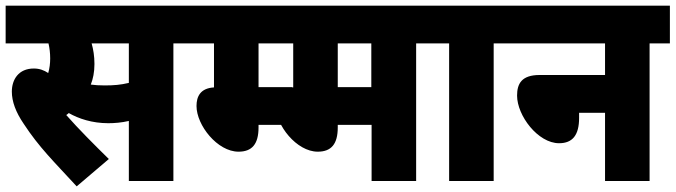

<svg xmlns="http://www.w3.org/2000/svg" viewBox="-20 -642 2396 681"><path d="M595 -488H666V-622H0V-488H152C156 -471 158 -453 158 -435C158 -417 156 -400 151 -383C136 -393 120 -399 100 -399C46 -399 22 -360 22 -317C22 -282 36 -244 64 -203C119 -119 171 -69 252 19L366 -78C317 -126 257 -186 215 -234C218 -236 221 -238 224 -241C259 -221 307 -205 364 -205C386 -205 411 -207 437 -213V0H595ZM351 -339C332 -339 317 -340 302 -342C310 -362 315 -386 315 -415C315 -443 311 -467 305 -488H437V-348C408 -341 384 -339 351 -339Z M897 -333V-488H1022V-622H653V-488H739V-332C690 -329 677 -299 677 -266C677 -198 751 -104 826 -104C874 -104 897 -131 897 -190V-199H1017V-333Z M1456 -488H1527V-622H934V-488H1020V-332C971 -329 958 -299 958 -266C958 -198 1032 -104 1107 -104C1155 -104 1178 -131 1178 -190V-199H1298V0H1456ZM1297 -488V-333H1178V-488Z M1731 -488H1803V-622H1514V-488H1573V0H1731Z M1790 -622V-488H2126V-376H1894C1830 -376 1814 -345 1814 -303C1814 -232 1888 -134 1963 -134C2011 -134 2034 -163 2034 -224V-242H2126V0H2284V-488H2356V-622Z"/></svg>

Font: Noto Sans Condensed Black
Style: Italic
Weight: 900
Width: 3
Italic angle: -12°
Designer: Monotype Design Team
Foundry: Monotype Imaging Inc.
Version: Version 2.013